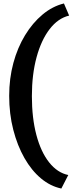

<svg xmlns="http://www.w3.org/2000/svg" viewBox="-20 -906 422 1108"><path d="M33 -353Q33 -249 56.5 -157.5Q80 -66 121 6Q162 78 216.5 123.5Q271 169 334 182L374 104Q311 91 263.5 31Q216 -29 190 -127Q164 -225 164 -351Q164 -476 191 -575.5Q218 -675 266.5 -738Q315 -801 379 -816L349 -886Q283 -870 225.5 -822Q168 -774 124.5 -702.5Q81 -631 57 -542Q33 -453 33 -353Z"/></svg>

Font: Domine
Style: Bold
Weight: 700
Designer: Pablo Impallari, Rodrigo Fuenzalida, Brenda Gallo
Foundry: Pablo Impallari, Rodrigo Fuenzalida, Brenda Gallo
Version: Version 2.000